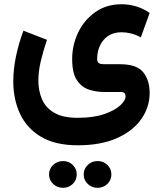

<svg xmlns="http://www.w3.org/2000/svg" viewBox="-20 -438 762 904"><path d="M374 383.3Q374 356.9 393.1 338.6Q412.1 320.3 439.5 320.3Q466.8 320.3 485.6 338.6Q504.4 356.9 504.4 383.3Q504.4 409.7 485.6 428Q466.8 446.3 439.5 446.3Q412.1 446.3 393.1 428Q374 409.7 374 383.3ZM210.9 383.3Q210.9 356.9 230.2 338.6Q249.5 320.3 276.4 320.3Q303.7 320.3 322.5 338.6Q341.3 356.9 341.3 383.3Q341.3 409.7 322.5 428Q303.7 446.3 276.4 446.3Q249.5 446.3 230.2 428Q210.9 409.7 210.9 383.3ZM346.2 246.1Q240.7 246.1 173.6 206.3Q106.4 166.5 74.5 98.1Q42.5 29.8 42.5 -55.2Q42.5 -111.8 55.2 -172.6Q67.9 -233.4 90.3 -293.5L201.2 -250.5Q184.1 -200.2 172.4 -151.4Q160.6 -102.5 160.6 -59.1Q160.6 -11.2 177.5 28.8Q194.3 68.8 234.9 92.8Q275.4 116.7 346.2 116.7Q419.4 116.7 469.5 99.6Q519.5 82.5 545.4 58.8Q571.3 35.2 571.3 15.1Q571.3 6.3 566.4 0.7Q561.5 -4.9 548.8 -4.9H469.7Q433.6 -4.9 399.2 -15.9Q364.7 -26.9 342.3 -60.1Q319.8 -93.3 319.8 -159.7Q319.8 -227.1 348.4 -285.9Q377 -344.7 429.2 -381.3Q481.4 -418 552.7 -418Q586.9 -418 620.8 -408Q654.8 -397.9 684.6 -377L643.1 -262.2Q618.2 -275.4 595.7 -280.8Q573.2 -286.1 553.2 -286.1Q498.5 -286.1 468 -250Q437.5 -213.9 437.5 -160.2Q437.5 -145 446 -140.4Q454.6 -135.7 470.2 -135.7H543.9Q624.5 -135.7 654.5 -97.7Q684.6 -59.6 684.6 -0.5Q684.6 66.4 645.3 122.6Q606 178.7 530.5 212.4Q455.1 246.1 346.2 246.1Z"/></svg>

Font: Vazirmatn RD UI
Style: Bold
Weight: 700
Designer: Saber Rastikerdar
Foundry: Saber Rastikerdar
Version: Version 33.003